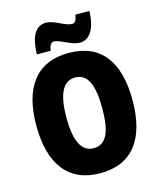

<svg xmlns="http://www.w3.org/2000/svg" viewBox="-135 -1029 944 1134"><g transform="rotate(-15 337.0 -461.5)"><path d="M155 -765H240C244 -803 259 -813 271 -813C309 -813 367 -766 421 -766C476 -766 519 -821 521 -933H436C430 -899 420 -885 405 -885C358 -885 308 -932 254 -932C176 -932 157 -845 155 -765ZM631 -358C631 -593 535 -725 337 -725C141 -725 43 -592 43 -359C43 -124 142 10 337 10C535 10 631 -124 631 -358ZM227 -358C227 -500 262 -575 337 -575C413 -575 446 -502 446 -358C446 -214 414 -143 337 -143C262 -143 227 -217 227 -358Z"/></g></svg>

Font: Noto Sans Armenian Condensed Black
Style: Regular
Weight: 900
Width: 3
Designer: Monotype Design Team
Foundry: Monotype Imaging Inc.
Version: Version 2.008